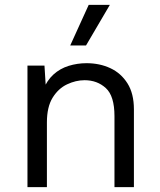

<svg xmlns="http://www.w3.org/2000/svg" viewBox="-20 -770 659 790"><path d="M93 0V-500H163L170 -388L157 -399Q173 -439 200 -463.5Q227 -488 262.5 -499Q298 -510 336 -510Q390 -510 434 -489.5Q478 -469 504.5 -427Q531 -385 531 -320V0H451V-292Q451 -375 415.5 -407.5Q380 -440 328 -440Q292 -440 256 -423Q220 -406 196.5 -368Q173 -330 173 -266V0ZM345 -750H432L334 -583H269Z"/></svg>

Font: Work Sans
Style: Regular
Weight: 400
Designer: Wei Huang
Foundry: Wei Huang
Version: Version 2.006; ttfautohint (v1.8.1.43-b0c9)